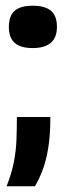

<svg xmlns="http://www.w3.org/2000/svg" viewBox="-20 -518 244 671"><path d="M3 133Q21 87 28.5 48Q36 9 37.5 -29Q39 -67 39 -109H156Q156 -46 148.5 -0.5Q141 45 128.5 77.5Q116 110 102 133ZM94 -350Q52 -350 31.5 -368Q11 -386 11 -424Q11 -463 31.5 -480.5Q52 -498 94 -498Q137 -498 158 -480.5Q179 -463 179 -424Q179 -350 94 -350Z"/></svg>

Font: Bricolage Grotesque 18pt SemiBold
Style: Regular
Weight: 600
Version: Version 1.001;gftools[0.9.33.dev8+g029e19f]